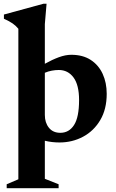

<svg xmlns="http://www.w3.org/2000/svg" viewBox="-36 -732 608 1004"><path d="M60 -581.5Q48 -596.5 30.8 -608.8Q13.5 -621 -15.5 -634V-656L191.5 -712.5H207.5L198.5 -606V-398.5Q237 -420 271.8 -432.8Q306.5 -445.5 337 -445.5Q397 -445.5 438.2 -418.8Q479.5 -392 500.8 -345.8Q522 -299.5 522 -241.5Q522 -161 488.2 -104Q454.5 -47 398.2 -17Q342 13 275 13Q235.5 13 198.5 4V203L270.5 231.5V252H-1V231.5L60 205.5ZM198.5 -130.5Q198.5 -90.5 219.8 -64Q241 -37.5 279.5 -37.5Q325 -37.5 351.2 -78.2Q377.5 -119 377.5 -209Q377.5 -287.5 348.5 -326.8Q319.5 -366 271.5 -366Q253.5 -366 234.8 -362.5Q216 -359 198.5 -351.5Z"/></svg>

Font: Newsreader Text
Style: Bold
Weight: 700
Designer: Hugues Gentile
Foundry: Production Type
Version: Version 1.001